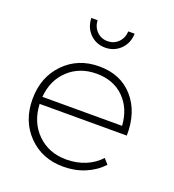

<svg xmlns="http://www.w3.org/2000/svg" viewBox="-133 -836 855 942"><g transform="rotate(20 294.5 -365.5)"><path d="M301.8 -522Q415 -522 480.7 -446.5Q546.4 -371.1 543.9 -249H88.9Q93.3 -154.3 153.1 -95.7Q212.9 -37.1 304.2 -37.1Q357.4 -37.1 402.8 -55.7Q448.2 -74.2 480 -108.9L503.9 -82Q467.3 -42.5 415.3 -20.8Q363.3 1 301.8 1Q191.4 1 119.6 -72.3Q47.9 -145.5 47.9 -259.8Q47.9 -374 119.6 -448Q191.4 -522 301.8 -522ZM89.8 -286.1H505.9Q500 -375.5 445.1 -429.7Q390.1 -483.9 301.8 -483.9Q213.9 -483.9 155.5 -429.4Q97.2 -375 89.8 -286.1ZM183.1 -731.9H215.8Q217.3 -697.3 240 -674.6Q262.7 -651.9 295.9 -651.9Q329.1 -651.9 351.8 -674.6Q374.5 -697.3 376 -731.9H409.2Q407.7 -682.1 375.2 -650.1Q342.8 -618.2 295.9 -618.2Q249 -618.2 216.8 -650.1Q184.6 -682.1 183.1 -731.9Z"/></g></svg>

Font: Trueno UltraLight
Style: Regular
Weight: 250
Designer: Julieta Ulanovsky
Foundry: Julieta Ulanovsky
Version: Version 3.001b | FøM Fix